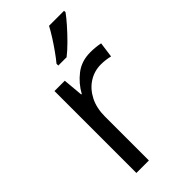

<svg xmlns="http://www.w3.org/2000/svg" viewBox="-239 -827 887 887"><g transform="rotate(-45 204.5 -383.0)"><path d="M328.6 -544.9Q363.3 -544.9 393.6 -538.6L383.3 -463.4Q354 -470.7 323.7 -470.7Q280.8 -470.7 245.1 -448Q209.5 -425.3 188.2 -384Q167 -342.8 167 -287.1V0H85.4V-535.2H152.8L161.6 -436.5H165Q189.5 -481.4 230.5 -513.2Q271.5 -544.9 328.6 -544.9ZM378.9 -766.1V-756.3Q365.7 -737.8 340.8 -709.5Q315.9 -681.2 287.6 -652.8Q259.3 -624.5 235.4 -606H181.2V-617.7Q196.8 -636.2 215.3 -662.4Q233.9 -688.5 251.5 -716.1Q269 -743.7 280.8 -766.1Z"/></g></svg>

Font: Open Sans
Style: Regular
Weight: 400
Designer: Monotype Design Team
Foundry: Monotype Imaging Inc.
Version: Version 3.000; ttfautohint (v1.8.4)